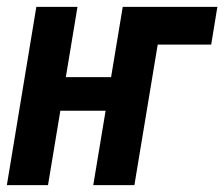

<svg xmlns="http://www.w3.org/2000/svg" viewBox="-24 -540 654 560"><path d="M-4 0 82 -520H202L168 -315H300L334 -520H610L592 -410H436L368 0H248L284 -217H152L116 0Z"/></svg>

Font: Iosevka XBd Ex Obl
Style: Regular
Weight: 800
Width: 7
Italic angle: -9°
Monospace: yes
Designer: Belleve Invis
Foundry: Belleve Invis
Version: Version 32.5.0; ttfautohint (v1.8.4)